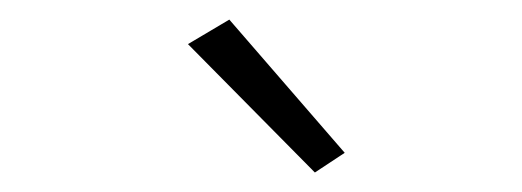

<svg xmlns="http://www.w3.org/2000/svg" viewBox="-20 -933 530 195"><path d="M330.1 -777.8 212.9 -913.1 170.9 -888.2 299.8 -757.8Z"/></svg>

Font: Comic Neue Angular Light
Style: Regular
Weight: 300
Designer: Craig Rozynski
Foundry: Craig Rozynski
Version: Version 2.003